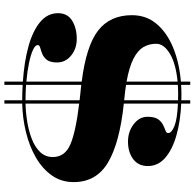

<svg xmlns="http://www.w3.org/2000/svg" viewBox="-26 -764 885 873"><g transform="rotate(90 416.5 -327.5)"><path d="M408.5 -710Q422.5 -710 436 -709.5V-750H451V-709Q531 -705.5 595.2 -687.2Q659.5 -669 697.2 -636.5Q735 -604 735 -557Q735 -514.5 703.8 -490.8Q672.5 -467 623.5 -467Q578.5 -467 544.8 -492.8Q511 -518.5 511 -556Q511 -588 522.2 -603.8Q533.5 -619.5 548 -626.5Q562.5 -633.5 573.8 -637.5Q585 -641.5 585 -649.5Q585 -665.5 553 -678.2Q521 -691 451 -694V-448Q630 -429 719 -376Q808 -323 808 -220Q808 -163.5 777.5 -120.5Q747 -77.5 695.8 -48Q644.5 -18.5 580.8 -3Q517 12.5 451 14V95H436V14Q400 14 366 12V95H351V11Q262 5 191.8 -14.2Q121.5 -33.5 80.8 -67Q40 -100.5 40 -149Q40 -192 74 -213Q108 -234 156.5 -234Q201.5 -234 232.8 -208.2Q264 -182.5 264 -145Q264 -113 252 -98Q240 -83 224.5 -77Q209 -71 197 -67.8Q185 -64.5 185 -56.5Q185 -45 207.2 -34.8Q229.5 -24.5 267 -16.8Q304.5 -9 351 -5V-256.5Q188.5 -277 118.8 -331.2Q49 -385.5 49 -485Q49 -550.5 89.2 -597.8Q129.5 -645 198 -672.8Q266.5 -700.5 351 -707.5V-750H366V-708.5Q387 -710 408.5 -710ZM408.5 -695Q386.5 -695 366 -693.5V-458Q396 -453.5 432 -450L436 -449.5V-694.5Q423 -695 408.5 -695ZM179 -595Q179 -563 194.2 -537Q209.5 -511 247 -491.8Q284.5 -472.5 351 -460.5V-692.5Q268.5 -684.5 223.8 -657.2Q179 -630 179 -595ZM384 -252.5Q375 -253.5 366 -254.5V-3.5Q401 -1 436 -1V-247Q412.5 -249.5 384 -252.5ZM694 -125Q694 -180 636.8 -204.8Q579.5 -229.5 451 -245V-1Q492 -2 534.5 -9Q577 -16 613.2 -30.2Q649.5 -44.5 671.8 -68Q694 -91.5 694 -125Z"/></g></svg>

Font: Engraving CC
Style: Bold
Weight: 700
Designer: indestructible type*
Foundry: Cowboy Collective
Version: Version 1.000